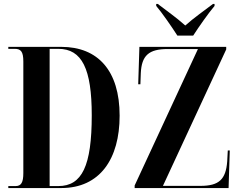

<svg xmlns="http://www.w3.org/2000/svg" viewBox="-20 -951 1218 971"><path d="M877 -771H957C986 -816 1033 -883 1065 -921V-931H1057C1018 -901 959 -860 917 -822C875 -860 817 -901 778 -931H770V-921C802 -883 848 -816 877 -771ZM22 0H290C485 0 585 -147 585 -366C585 -594 475 -714 290 -714H22V-704H54C85 -704 98 -691 98 -640V-76C98 -28 87 -10 59 -10H22ZM661 0H1136L1142 -190H1132L1129 -134C1122 -44 1088 -11 994 -11H804L1124 -701V-714H685L679 -525H690L692 -580C696 -670 732 -703 828 -703H981L661 -13ZM275 -10H231V-704H275C395 -704 444 -602 444 -368C444 -112 395 -10 275 -10Z"/></svg>

Font: Noto Serif Display ExtraCondensed
Style: Bold
Weight: 700
Width: 2
Designer: Monotype Design Team
Foundry: Monotype Imaging Inc.
Version: Version 2.009